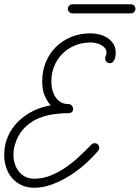

<svg xmlns="http://www.w3.org/2000/svg" viewBox="-20 -884 664 913"><path d="M429.7 -203.1Q439.5 -203.1 445.8 -196.8Q452.1 -190.4 452.1 -180.7Q452.1 -173.3 446.3 -166.5Q420.4 -135.7 385.5 -104.5Q350.6 -73.2 310.5 -48.1Q270.5 -22.9 227.5 -7.1Q184.6 8.8 142.6 8.8Q108.9 8.8 82.3 -3.7Q55.7 -16.1 37.4 -37.4Q19 -58.6 9.5 -87.2Q0 -115.7 0 -147.9Q0 -195.3 17.8 -235.4Q35.6 -275.4 66.2 -305.7Q96.7 -335.9 136.7 -356Q176.8 -376 221.2 -382.8Q199.2 -409.2 189.9 -435.8Q180.7 -462.4 180.7 -497.1Q180.7 -546.9 198 -588.6Q215.3 -630.4 246.1 -660.9Q276.9 -691.4 319.1 -708.5Q361.3 -725.6 411.1 -725.6Q431.6 -725.6 452.9 -720.2Q474.1 -714.8 491.2 -703.6Q508.3 -692.4 519.3 -675Q530.3 -657.7 530.3 -633.8Q530.3 -627 529.3 -618.4Q528.3 -609.9 524.9 -602.1Q521.5 -594.2 516.1 -588.9Q510.7 -583.5 502 -583.5Q493.7 -583.5 486.8 -590.1Q480 -596.7 480 -605Q480 -612.8 483.2 -619.4Q486.3 -626 486.3 -633.8Q486.3 -647 478.5 -656Q470.7 -665 459.2 -670.9Q447.8 -676.8 434.6 -679.4Q421.4 -682.1 411.1 -682.1Q371.6 -682.1 337.4 -668.2Q303.2 -654.3 278.1 -629.6Q252.9 -605 238.5 -571Q224.1 -537.1 224.1 -497.1Q224.1 -478 228.5 -458.7Q232.9 -439.5 242.7 -424.1Q252.4 -408.7 267.8 -398.9Q283.2 -389.2 305.7 -389.2Q314.9 -389.2 321.3 -382.1Q327.6 -375 327.6 -366.2Q327.6 -356 321.3 -350.8Q314.9 -345.7 305.7 -345.7Q263.2 -345.7 223.4 -338.9Q183.6 -332 149.9 -315.2Q116.2 -298.3 90.6 -269.8Q64.9 -241.2 51.3 -197.3Q43.9 -173.8 43.9 -147.9Q43.9 -125.5 50.5 -105Q57.1 -84.5 69.6 -68.6Q82 -52.7 100.3 -43.5Q118.7 -34.2 142.6 -34.2Q183.1 -34.2 220.7 -49.3Q258.3 -64.5 292.7 -88.1Q327.1 -111.8 357.7 -140.6Q388.2 -169.4 414.6 -196.3Q421.4 -203.1 429.7 -203.1ZM324.7 -820.3Q315.9 -820.3 309.3 -826.7Q302.7 -833 302.7 -841.8Q302.7 -851.1 309.1 -857.4Q315.4 -863.8 324.7 -863.8H602.5Q611.8 -863.8 617.9 -857.2Q624 -850.6 624 -841.8Q624 -833 617.7 -826.7Q611.3 -820.3 602.5 -820.3Z"/></svg>

Font: Helvetia Verbundene
Style: Regular
Weight: 400
Designer: Peter Wiegel, original typeface by Carl Albert Fahrenwaldt 1901
Foundry: Peter Wiegel
Version: Version 2.000